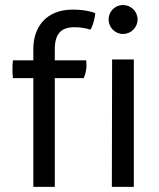

<svg xmlns="http://www.w3.org/2000/svg" viewBox="-20 -731 623 751"><path d="M110.4 0H194.3V-425.3H307.1C323.7 -459.5 316.9 -495.1 316.9 -495.1H194.3V-537.6C194.3 -599.1 218.8 -624.5 271.5 -624.5C310.1 -624.5 334 -614.7 334 -614.7C350.6 -645.5 352.5 -679.2 352.5 -679.2C352.5 -679.2 324.7 -693.4 264.2 -693.4C157.7 -693.4 110.4 -621.6 110.4 -540.5V-495.1H30.8C30.8 -495.1 25.9 -463.4 30.8 -425.3H110.4ZM460.9 -598.1C492.2 -598.1 518.1 -623.5 518.1 -654.8C518.1 -686.5 492.2 -711.4 460.9 -711.4C430.2 -711.4 404.8 -686.5 404.8 -654.8C404.8 -623.5 430.2 -598.1 460.9 -598.1ZM417.5 0H503.4V-498.5H418.5Z"/></svg>

Font: Basic
Style: Regular
Weight: 400
Designer: Magnus Gaarde
Foundry: Magnus Gaarde
Version: Version 1.001